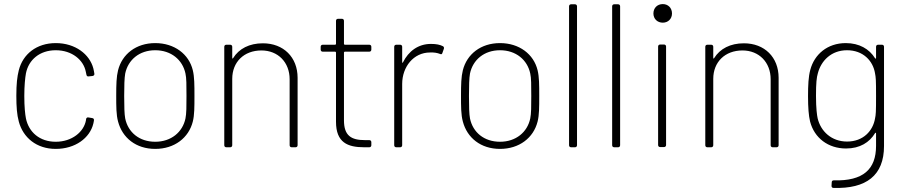

<svg xmlns="http://www.w3.org/2000/svg" viewBox="-20 -721 4433 940"><path d="M253 8C348 8 420 -45 437 -116C439 -123 439 -128 440 -132C441 -139 437 -142 431 -143L413 -146C408 -147 404 -145 402 -140C402 -138 401 -135 401 -134C401 -134 401 -134 401 -133C391 -75 332 -27 253 -27C174 -27 121 -74 107 -141C103 -162 99 -197 99 -251C99 -301 103 -340 107 -362C120 -428 174 -475 253 -475C333 -475 389 -427 400 -370L403 -356C404 -349 408 -346 414 -347L433 -349C439 -350 443 -354 442 -360C441 -368 439 -377 437 -386C419 -455 349 -510 253 -510C159 -510 92 -456 72 -377C64 -345 60 -310 60 -252C60 -198 63 -159 72 -126C93 -47 159 8 253 8Z M740 8C834 8 904 -46 924 -126C932 -158 932 -196 932 -252C932 -304 932 -344 924 -377C905 -456 834 -510 740 -510C646 -510 578 -456 558 -377C550 -345 549 -308 549 -252C549 -199 549 -159 558 -126C579 -46 646 8 740 8ZM740 -27C662 -27 607 -73 593 -141C589 -162 588 -199 588 -251C588 -300 589 -339 593 -361C607 -428 662 -475 740 -475C818 -475 874 -428 888 -361C893 -340 893 -304 893 -251C893 -203 893 -164 888 -141C874 -74 818 -27 740 -27Z M1267 -509C1201 -509 1150 -483 1121 -436C1119 -433 1117 -434 1117 -438V-492C1117 -498 1113 -502 1107 -502H1088C1082 -502 1078 -498 1078 -492V-10C1078 -4 1082 0 1088 0H1107C1113 0 1117 -4 1117 -10V-335C1117 -417 1174 -474 1260 -474C1341 -474 1398 -416 1398 -333V-10C1398 -4 1402 0 1408 0H1427C1433 0 1437 -4 1437 -10V-340C1437 -441 1368 -509 1267 -509Z M1798 -478V-492C1798 -498 1794 -502 1788 -502H1668C1666 -502 1664 -504 1664 -506V-619C1664 -625 1660 -629 1654 -629H1635C1629 -629 1625 -625 1625 -619V-506C1625 -504 1623 -502 1621 -502H1560C1554 -502 1550 -498 1550 -492V-478C1550 -472 1554 -468 1560 -468H1621C1623 -468 1625 -466 1625 -464V-125C1625 -23 1682 0 1763 0H1788C1794 0 1798 -4 1798 -10V-25C1798 -31 1794 -35 1788 -35H1767C1699 -35 1664 -57 1664 -132V-464C1664 -466 1666 -468 1668 -468H1788C1794 -468 1798 -472 1798 -478Z M2090 -506C2027 -506 1980 -470 1953 -416C1952 -412 1949 -413 1949 -417V-492C1949 -498 1945 -502 1939 -502H1920C1914 -502 1910 -498 1910 -492V-10C1910 -4 1914 0 1920 0H1939C1945 0 1949 -4 1949 -10V-310C1949 -394 2005 -464 2085 -464C2106 -465 2121 -462 2134 -457C2140 -454 2144 -455 2146 -462L2153 -482C2155 -487 2153 -493 2148 -495C2134 -502 2117 -506 2090 -506Z M2428 8C2522 8 2592 -46 2612 -126C2620 -158 2620 -196 2620 -252C2620 -304 2620 -344 2612 -377C2593 -456 2522 -510 2428 -510C2334 -510 2266 -456 2246 -377C2238 -345 2237 -308 2237 -252C2237 -199 2237 -159 2246 -126C2267 -46 2334 8 2428 8ZM2428 -27C2350 -27 2295 -73 2281 -141C2277 -162 2276 -199 2276 -251C2276 -300 2277 -339 2281 -361C2295 -428 2350 -475 2428 -475C2506 -475 2562 -428 2576 -361C2581 -340 2581 -304 2581 -251C2581 -203 2581 -164 2576 -141C2562 -74 2506 -27 2428 -27Z M2776 0H2795C2801 0 2805 -4 2805 -10V-690C2805 -696 2801 -700 2795 -700H2776C2770 -700 2766 -696 2766 -690V-10C2766 -4 2770 0 2776 0Z M2987 0H3006C3012 0 3016 -4 3016 -10V-690C3016 -696 3012 -700 3006 -700H2987C2981 -700 2977 -696 2977 -690V-10C2977 -4 2981 0 2987 0Z M3225 -610C3251 -610 3270 -629 3270 -655C3270 -682 3251 -701 3225 -701C3198 -701 3179 -682 3179 -655C3179 -629 3198 -610 3225 -610ZM3212 -1H3231C3237 -1 3241 -5 3241 -11V-493C3241 -499 3237 -503 3231 -503H3212C3206 -503 3202 -499 3202 -493V-11C3202 -5 3206 -1 3212 -1Z M3622 -509C3556 -509 3505 -483 3476 -436C3474 -433 3472 -434 3472 -438V-492C3472 -498 3468 -502 3462 -502H3443C3437 -502 3433 -498 3433 -492V-10C3433 -4 3437 0 3443 0H3462C3468 0 3472 -4 3472 -10V-335C3472 -417 3529 -474 3615 -474C3696 -474 3753 -416 3753 -333V-10C3753 -4 3757 0 3763 0H3782C3788 0 3792 -4 3792 -10V-340C3792 -441 3723 -509 3622 -509Z M4269 -492V-437C4269 -433 4266 -433 4264 -436C4236 -481 4187 -510 4121 -510C4031 -510 3967 -455 3947 -379C3938 -346 3936 -304 3936 -250C3936 -195 3939 -155 3946 -126C3967 -45 4035 6 4122 6C4190 6 4237 -24 4264 -69C4266 -72 4269 -72 4269 -68V-7C4269 108 4206 166 4062 162C4056 162 4052 165 4052 172L4051 189C4051 196 4055 199 4061 199C4221 204 4308 138 4308 -6V-492C4308 -498 4304 -502 4298 -502H4279C4273 -502 4269 -498 4269 -492ZM4264 -141C4254 -81 4207 -28 4127 -28C4051 -28 3998 -78 3983 -142C3980 -156 3975 -189 3975 -252C3975 -315 3978 -342 3984 -362C4000 -424 4050 -475 4127 -475C4205 -475 4254 -424 4264 -362C4268 -341 4269 -332 4269 -251C4269 -170 4268 -160 4264 -141Z"/></svg>

Font: Barlow ExtraLight
Style: Regular
Weight: 275
Designer: Jeremy Tribby
Foundry: Tribby Type
Version: Version 1.422;hotconv 1.0.109;makeotfexe 2.5.65596